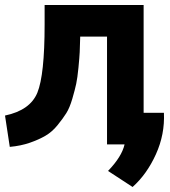

<svg xmlns="http://www.w3.org/2000/svg" viewBox="-27 -559 680 766"><path d="M400 -413H293Q292 -372 291 -351Q290 -330 286 -289Q282 -248 277 -224.5Q272 -201 261.5 -165Q251 -129 237.5 -107.5Q224 -86 202.5 -59.5Q181 -33 154.5 -17.5Q128 -2 92 10.5Q56 23 12 27L-7 -98Q93 -119 122 -189Q151 -260 151 -461V-539H546V-109H627Q631 -23 595 56.5Q559 136 502 187L404 123Q459 66 470 17H400Z"/></svg>

Font: Repo
Style: Bold
Weight: 700
Designer: Stefan Peev
Foundry: Context Ltd
Version: Version 001.000